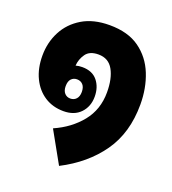

<svg xmlns="http://www.w3.org/2000/svg" viewBox="-122 -629 751 838"><g transform="rotate(20 253.5 -209.5)"><path d="M247 117 166 -28Q241 -61 287.5 -118.5Q334 -176 334 -256Q334 -320 312 -359.5Q290 -399 243 -399Q202 -399 184.5 -374Q167 -349 165 -319Q179 -323 195 -323Q242 -323 266 -293.5Q290 -264 290 -220Q290 -174 261.5 -144Q233 -114 183 -114Q133 -114 95 -138.5Q57 -163 35.5 -207.5Q14 -252 14 -311Q14 -372 40.5 -423Q67 -474 118.5 -505Q170 -536 245 -536Q331 -536 384.5 -497.5Q438 -459 463.5 -395.5Q489 -332 489 -256Q489 -124 424.5 -32.5Q360 59 247 117ZM192 -176Q209 -176 219.5 -187.5Q230 -199 230 -220Q230 -242 219.5 -253.5Q209 -265 192 -265Q176 -265 165.5 -254Q155 -243 155 -220Q155 -199 165.5 -187.5Q176 -176 192 -176Z"/></g></svg>

Font: Noto Sans Thai Looped ExtraCondensed Black
Style: Regular
Weight: 900
Width: 2
Designer: Sasikarn Vongin, Ben Mitchell
Foundry: The Fontpad Ltd
Version: Version 1.001; ttfautohint (v1.8.4.7-5d5b)